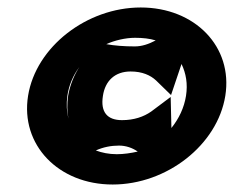

<svg xmlns="http://www.w3.org/2000/svg" viewBox="-20 -482 625 513"><path d="M55 -226C34 -95 136 11 281 11C426 11 561 -95 582 -226C603 -357 501 -462 356 -462C212 -462 76 -357 55 -226ZM160 -226C164 -254 175 -280 192 -303C178 -281 167 -255 162 -226C159 -204 159 -184 163 -165C158 -184 157 -204 160 -226ZM264 -364C286 -374 315 -381 341 -381C361 -381 380 -379 396 -374C377 -364 359 -358 340 -358C312 -358 286 -360 264 -364ZM255 -226C261 -266 287 -291 329 -291C360 -291 382 -281 397 -267L437 -228L465 -311C477 -286 482 -258 477 -226C472 -194 458 -165 438 -140L436 -223L384 -184C364 -170 338 -161 306 -161C267 -161 248 -182 255 -226ZM236 -80C256 -89 277 -93 298 -93C316 -93 334 -87 348 -77C330 -73 311 -70 292 -70C271 -70 252 -74 236 -80Z"/></svg>

Font: Charger Sport
Style: UltObl
Weight: 1000
Designer: Jasper
Foundry: Cannot Into Space Fonts
Version: Version 1.1